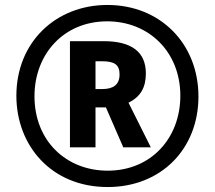

<svg xmlns="http://www.w3.org/2000/svg" viewBox="-20 -744 866 774"><path d="M414 10C629 10 780 -143 780 -355C780 -567 627 -724 413 -724C205 -724 46 -574 46 -358C46 -157 187 10 414 10ZM414 -56C248 -56 119 -175 119 -356C119 -526 237 -658 412 -658C580 -658 707 -535 707 -358C707 -188 590 -56 414 -56ZM262 -150H365V-311H407L477 -150H588L498 -330C547 -354 568 -392 568 -448C568 -535 510 -578 398 -578H262ZM392 -385H365V-497H392C443 -497 462 -482 462 -444C462 -402 436 -385 392 -385Z"/></svg>

Font: Noto Sans Thai Looped ExtraCondensed
Style: Bold
Weight: 700
Width: 2
Designer: Sasikarn Vongin, Ben Mitchell
Foundry: The Fontpad Ltd
Version: Version 1.001